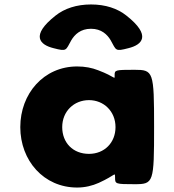

<svg xmlns="http://www.w3.org/2000/svg" viewBox="-20 -826 782 861"><path d="M300 -646C315 -671 341 -697 388 -697C435 -697 461 -671 476 -646C502 -600 495 -594 556 -610C617 -625 661 -666 547 -756C507 -788 453 -806 388 -806C324 -806 269 -788 229 -756C115 -666 159 -625 220 -610C281 -594 274 -600 300 -646ZM259 -256C259 -327 312 -377 379 -377C445 -377 498 -327 498 -256C498 -186 448 -136 379 -136C307 -136 259 -186 259 -256ZM71 -256C71 -106 176 15 326 15C361 15 394 7 423 -6C502 -42 495 -57 496 -29C496 -1 498 0 584 0C669 0 671 -7 671 -257C671 -506 668 -513 583 -513C497 -513 494 -512 494 -489C494 -465 500 -481 420 -511C392 -522 361 -528 326 -528C176 -528 71 -406 71 -256Z"/></svg>

Font: Hussar Print
Style: Bold
Weight: 700
Foundry: Cannot Into Space Fonts
Version: Version 2.00